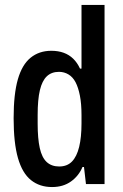

<svg xmlns="http://www.w3.org/2000/svg" viewBox="-20 -743 496 775"><path d="M190 12Q140 12 105 -16Q70 -44 52.5 -105Q35 -166 35 -266Q35 -363 52 -422.5Q69 -482 103.5 -510Q138 -538 187 -538Q215 -538 237 -530Q259 -522 275.5 -506Q292 -490 303 -466H309V-723H402V0H327L319 -69H313Q298 -33 266.5 -10.5Q235 12 190 12ZM219 -71Q251 -71 270.5 -91Q290 -111 299.5 -150Q309 -189 309 -245V-278Q309 -324 302.5 -357Q296 -390 285 -411Q274 -432 256.5 -442.5Q239 -453 218 -453Q188 -453 169 -435Q150 -417 141 -379Q132 -341 132 -279V-244Q132 -184 140.5 -145.5Q149 -107 168.5 -89Q188 -71 219 -71Z"/></svg>

Font: Archivo Condensed Medium
Style: Regular
Weight: 500
Width: 3
Designer: Hector Gatti
Foundry: Omnibus-Type
Version: Version 2.001